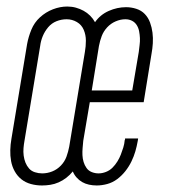

<svg xmlns="http://www.w3.org/2000/svg" viewBox="-20 -560 540 588"><path d="M108 8Q91 8 74.5 3.5Q58 -1 45.5 -11Q33 -21 25 -35.5Q17 -50 14 -66.5Q11 -83 11.5 -100.5Q12 -118 15 -135L63 -425Q67 -447 76 -469Q85 -491 102.5 -507Q120 -523 142 -531.5Q164 -540 186 -540Q200 -540 212.5 -536.5Q225 -533 236 -527Q247 -521 256 -512Q265 -503 271 -492Q287 -515 313 -526.5Q339 -538 366 -538Q382 -538 397.5 -533Q413 -528 423.5 -517Q434 -506 439.5 -491Q445 -476 447 -460Q449 -444 448 -427.5Q447 -411 444 -395L420 -247H255L235 -129Q234 -118 233 -107Q232 -96 232.5 -85Q233 -74 236 -64Q239 -54 245 -45.5Q251 -37 261 -33Q271 -29 282 -29Q293 -29 304.5 -33.5Q316 -38 324.5 -46.5Q333 -55 339.5 -65.5Q346 -76 350 -86.5Q354 -97 357.5 -108Q361 -119 362 -131Q363 -132 363 -133.5Q363 -135 363 -136H403Q403 -134 402.5 -132.5Q402 -131 402 -129Q399 -112 394.5 -96.5Q390 -81 382.5 -65.5Q375 -50 364 -36Q353 -22 339 -11.5Q325 -1 308.5 3.5Q292 8 276 8Q264 8 252.5 5.5Q241 3 231.5 -2.5Q222 -8 214.5 -16.5Q207 -25 203 -35Q194 -24 183 -15.5Q172 -7 159.5 -1.5Q147 4 134 6Q121 8 109 8ZM261 -283H385L405 -401Q406 -411 407.5 -422Q409 -433 408.5 -443.5Q408 -454 406 -464.5Q404 -475 398.5 -483.5Q393 -492 384 -496.5Q375 -501 364 -501Q349 -501 334 -494.5Q319 -488 308 -476Q297 -464 291.5 -449.5Q286 -435 283 -419ZM109 -29Q125 -29 140 -35Q155 -41 166.5 -53Q178 -65 183.5 -80Q189 -95 192 -111L240 -401Q243 -418 243 -435.5Q243 -453 236.5 -468.5Q230 -484 215.5 -492.5Q201 -501 184 -501Q168 -501 153 -495Q138 -489 127.5 -476.5Q117 -464 111 -449.5Q105 -435 103 -419L55 -129Q53 -118 52 -106.5Q51 -95 52.5 -83.5Q54 -72 58 -62Q62 -52 69 -44Q76 -36 87 -32.5Q98 -29 109 -29Z"/></svg>

Font: Iosevka Slab XLtObl
Style: Regular
Weight: 200
Italic angle: -9°
Monospace: yes
Designer: Belleve Invis
Foundry: Belleve Invis
Version: Version 11.1.1; ttfautohint (v1.8.3)